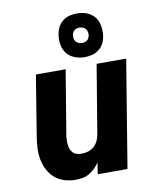

<svg xmlns="http://www.w3.org/2000/svg" viewBox="-88 -857 775 934"><g transform="rotate(-10 300.0 -390.0)"><path d="M210 8Q181 8 154 -0.5Q127 -9 107 -26.5Q87 -44 74.5 -69Q62 -94 57 -121Q52 -148 53.5 -177Q55 -206 60 -235L108 -530H255L203 -216Q201 -204 200.5 -192Q200 -180 201 -168.5Q202 -157 206 -146Q210 -135 217.5 -127Q225 -119 236.5 -115.5Q248 -112 260 -112Q276 -112 291.5 -116.5Q307 -121 320 -131.5Q333 -142 340.5 -157Q348 -172 351 -188L408 -530H554L467 0H320L329 -57Q319 -42 306 -29Q293 -16 277 -7Q261 2 244 5Q227 8 210 8ZM356 -572Q330 -572 306.5 -581.5Q283 -591 268.5 -610Q254 -629 250 -654.5Q246 -680 251 -706Q254 -724 263 -740.5Q272 -757 287.5 -768.5Q303 -780 321 -784Q339 -788 356 -788Q373 -788 390 -784Q407 -780 420.5 -771.5Q434 -763 444 -750Q454 -737 458.5 -721Q463 -705 464 -688Q465 -671 462 -654Q459 -636 450 -619.5Q441 -603 425.5 -591.5Q410 -580 392 -576Q374 -572 356 -572ZM356 -642Q362 -642 368.5 -643.5Q375 -645 380.5 -649Q386 -653 389 -659Q392 -665 394 -671Q395 -680 393.5 -689Q392 -698 387 -704.5Q382 -711 373.5 -714.5Q365 -718 356 -718Q350 -718 343.5 -716.5Q337 -715 332 -711Q327 -707 323.5 -701Q320 -695 319 -689Q318 -680 319 -671Q320 -662 325.5 -655.5Q331 -649 339 -645.5Q347 -642 356 -642Z"/></g></svg>

Font: Iosevka Curly HvExObl
Style: Regular
Weight: 900
Width: 7
Italic angle: -9°
Monospace: yes
Designer: Belleve Invis
Foundry: Belleve Invis
Version: Version 11.1.0; ttfautohint (v1.8.3)